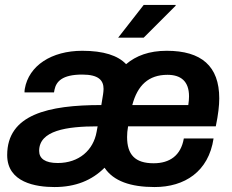

<svg xmlns="http://www.w3.org/2000/svg" viewBox="-20 -743 935 775"><path d="M457 -591H560L689 -720V-723H560ZM200 12C285 12 351 -15 402 -66C438 -12 507 12 604 12C725 12 822 -50 842 -184H722C710 -115 665 -84 600 -84C525 -84 493 -119 493 -190C493 -203 494 -217 497 -233H851C861 -281 865 -317 865 -346C865 -476 793 -538 653 -538C582 -538 529 -518 489 -484C456 -519 398 -538 312 -538C188 -538 96 -478 80 -384C79 -380 79 -373 79 -370H198L200 -381C207 -414 231 -442 312 -442C379 -442 398 -418 398 -384C398 -377 397 -370 396 -362L389 -319C175 -319 9 -281 9 -117C9 -6 125 12 200 12ZM514 -319C535 -399 580 -441 656 -441C709 -441 743 -416 743 -354C743 -344 742 -332 740 -319ZM213 -85C162 -85 138 -103 138 -134C138 -216 248 -233 374 -233L370 -211C357 -137 299 -85 213 -85Z"/></svg>

Font: Archivo SemiBold
Style: Italic
Weight: 600
Italic angle: -10°
Designer: Hector Gatti
Foundry: Omnibus-Type
Version: Version 2.001